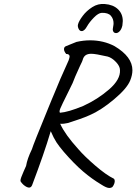

<svg xmlns="http://www.w3.org/2000/svg" viewBox="-20 -863 680 957"><path d="M640 -513Q640 -489 629 -462Q613 -422 548 -367.5Q483 -313 427 -289Q405 -279 376 -269Q347 -259 319 -250Q299 -245 279 -246L281 -244Q304 -193 370 -120Q401 -84 455 -37.5Q509 9 548 28Q552 32 552 40Q552 49 546.5 59.5Q541 70 537 71Q535 72 532 73Q529 74 525 74Q511 74 485 57Q438 29 394 -8.5Q350 -46 298 -106Q275 -133 261.5 -153.5Q248 -174 233 -209L231 -203Q201 -101 140 60Q135 72 125 72Q114 72 98 59Q96 57 91 52Q86 47 84 43.5Q82 40 82 36Q82 27 98 -9L110 -36Q116 -72 139 -119Q146 -143 220 -323L238 -367L249 -393Q276 -461 322 -562Q327 -577 327 -581Q327 -594 310 -594Q299 -607 299 -618Q299 -629 309 -633L361 -654Q396 -662 429 -662Q496 -662 551 -633Q640 -580 640 -513ZM578 -514Q578 -533 558 -554Q538 -575 517 -581Q456 -595 435 -595Q417 -595 406.5 -587.5Q396 -580 392 -564Q392 -561 379 -535Q350 -472 342 -449L319 -402Q287 -338 280.5 -322Q274 -306 279 -301Q320 -304 395 -335Q467 -368 524 -417.5Q581 -467 578 -514ZM546 -747Q546 -769 532.5 -784.5Q519 -800 487 -799Q470 -798 448 -775.5Q426 -753 414 -732Q401 -708 387 -708Q377 -708 371.5 -720Q366 -732 369 -742Q373 -758 392 -783.5Q411 -809 440 -827.5Q469 -846 502 -843Q544 -840 568 -817Q592 -794 592 -758Q592 -750 590 -736Q586 -718 577 -708Q568 -698 558 -698Q551 -698 546.5 -703Q542 -708 542 -717L544 -730Q546 -740 546 -747Z"/></svg>

Font: Caveat
Style: Regular
Weight: 400
Designer: Pablo Impallari
Foundry: Pablo Impallari
Version: Version 1.500; ttfautohint (v1.6)